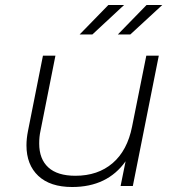

<svg xmlns="http://www.w3.org/2000/svg" viewBox="-20 -745 709 769"><path d="M616 -522 512 0H463L483 -99Q410 4 269 4Q181 4 133.5 -40.5Q86 -85 86 -163Q86 -190 92 -220L152 -522H202L142 -220Q137 -198 137 -170Q137 -108 173.5 -74.5Q210 -41 282 -41Q372 -41 431 -91.5Q490 -142 509 -238L566 -522ZM414 -725H477L350 -607H299ZM567 -725H630L502 -607H452Z"/></svg>

Font: Idrija
Style: Italic
Weight: 300
Italic angle: -11.3°
Designer: Julieta Ulanovsky
Foundry: Julieta Ulanovsky
Version: Version 7.200